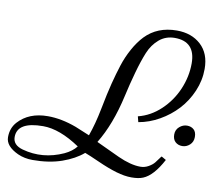

<svg xmlns="http://www.w3.org/2000/svg" viewBox="-93 -797 1027 907"><g transform="rotate(10 420.5 -343.5)"><path d="M779.8 -563Q779.8 -668 680.7 -668Q637.7 -668 606.4 -641.6Q575.2 -615.2 558.1 -573.7Q541 -532.2 524.7 -473.6Q508.3 -415 495.6 -357.4Q463.9 -215.3 405.8 -120.6Q423.3 -112.8 459.5 -95.5Q495.6 -78.1 517.6 -68.4Q579.1 -40.5 625.5 -40.5Q646 -40.5 664.1 -50.8Q682.1 -61 691.7 -73Q701.2 -85 708.3 -95.2Q715.3 -105.5 716.8 -105.5L738.8 -92.8Q695.8 -11.7 647.9 7.8Q626.5 16.6 592.8 16.6Q559.1 16.6 518.8 4.6Q478.5 -7.3 428.5 -29.8Q378.4 -52.2 357.9 -59.6Q318.8 -25.9 258.1 -4.6Q197.3 16.6 118.7 16.6Q79.1 16.6 46.9 2Q-14.2 -26.4 -14.2 -69.8Q-14.2 -113.3 12.7 -143.1Q64 -199.7 154.8 -199.7Q219.7 -199.7 292 -172.9Q318.4 -162.6 360.8 -144.5Q381.8 -202.6 396.5 -278.3Q411.1 -354 423.8 -403.6Q436.5 -453.1 450 -494.9Q463.4 -536.6 485.1 -576.2Q506.8 -615.7 533.2 -643.6Q591.3 -704.1 684.6 -704.1Q755.4 -704.1 800 -663.1Q844.7 -622.1 844.7 -547.9Q844.7 -492.7 822.5 -440.7Q800.3 -388.7 763.7 -349.1Q727.1 -309.6 679 -282.2Q630.9 -254.9 579.6 -246.1L572.8 -272.9Q632.3 -287.6 680.2 -332.8Q728 -377.9 753.9 -438.7Q779.8 -499.5 779.8 -563ZM16.6 -75.7Q16.6 -37.1 64.5 -23.9Q163.6 3.4 261.7 -41Q298.3 -58.1 317.9 -83.5Q220.2 -149.4 140.6 -149.4Q16.6 -149.4 16.6 -75.7ZM809.8 -270Q829.6 -270 842.3 -258.5Q855 -247.1 855 -223.4Q855 -199.7 839.1 -185.3Q823.2 -170.9 803.2 -170.9Q783.2 -170.9 770 -183.1Q756.8 -195.3 756.8 -218.3Q756.8 -241.2 773.4 -255.6Q790 -270 809.8 -270Z"/></g></svg>

Font: Niconne
Style: Regular
Weight: 400
Designer: Vernon Adams
Foundry: Vernon Adams
Version: Version 1.002